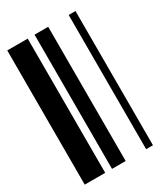

<svg xmlns="http://www.w3.org/2000/svg" viewBox="-153 -660 635 731"><g transform="rotate(-30 165.0 -295.0)"><path d="M0 0V-590H90V0ZM120 0V-590H180V0ZM270 0V-590H300V0Z"/></g></svg>

Font: Libre Barcode 128
Style: Regular
Weight: 400
Version: Version 1.005; ttfautohint (v1.8.3)